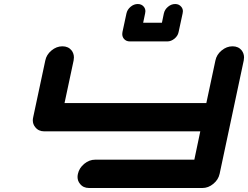

<svg xmlns="http://www.w3.org/2000/svg" viewBox="-20 -940 1240 960"><path d="M1078.1 -70.8Q1071.8 -41.5 1046.6 -20.8Q1021.5 0 992.2 0H425.3Q396 0 379.9 -21Q367.7 -35.6 367.7 -55.2Q367.7 -62.5 369.6 -70.8Q376 -100.1 401.1 -120.8Q426.3 -141.6 455.6 -141.6H951.7L981.4 -283.2H201.7Q172.4 -283.2 156.2 -304.2Q144 -318.8 144 -338.4Q144 -345.7 146 -354L206.5 -637.7Q212.4 -667 237.5 -687.7Q262.7 -708.5 292 -708.5Q321.3 -708.5 337.9 -688Q349.6 -672.4 349.6 -652.8Q349.6 -645.5 348.1 -637.7L302.7 -424.8H1011.7L1057.1 -637.7Q1063 -667 1088.1 -687.7Q1113.3 -708.5 1142.6 -708.5Q1171.9 -708.5 1188.5 -688Q1200.2 -672.4 1200.2 -652.8Q1200.2 -645.5 1198.7 -637.7ZM629.4 -732.9Q609.9 -732.9 599.1 -746.6Q591.3 -756.3 591.3 -770Q591.3 -774.9 592.3 -779.8L612.3 -873Q616.7 -892.6 633.1 -906.2Q649.4 -919.9 668.9 -919.9Q688 -919.9 699.2 -906.2Q707 -896.5 707 -883.8Q707 -878.9 705.6 -873L695.8 -826.2H789.6L799.3 -873Q803.7 -892.6 820.1 -906.2Q836.4 -919.9 856 -919.9Q875 -919.9 886.2 -906.2Q894.5 -896.5 894.5 -883.8Q894.5 -878.4 893.1 -873L873 -779.8Q869.1 -760.3 852.3 -746.6Q835.4 -732.9 816.4 -732.9Z"/></svg>

Font: Robtronika
Style: Italic
Weight: 400
Italic angle: -12°
Designer: GGBot
Version: 1.00